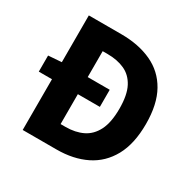

<svg xmlns="http://www.w3.org/2000/svg" viewBox="-147 -799 947 946"><g transform="rotate(30 327.0 -326.0)"><path d="M22 -288.6V-380.1L99 -385.8H369.4V-288.6ZM97 0V-651.7H281.2Q380.8 -651.7 454.5 -617.6Q528.2 -583.6 568.3 -512.2Q608.5 -440.8 608.5 -328.8Q608.5 -216.6 568.5 -143.7Q528.4 -70.8 456.7 -35.4Q384.9 0 289.5 0ZM244.2 -118.5H272.3Q327.7 -118.5 369.3 -138.7Q410.9 -158.9 434.3 -204.9Q457.6 -250.9 457.6 -328.8Q457.6 -406.8 434.3 -451.2Q410.9 -495.5 369.3 -514.3Q327.7 -533.2 272.3 -533.2H244.2Z"/></g></svg>

Font: Mada
Style: Regular
Weight: 400
Designer: Khaled Hosny
Version: Version 1.5